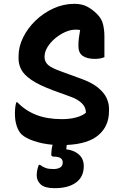

<svg xmlns="http://www.w3.org/2000/svg" viewBox="-20 -740 640 1004"><path d="M418 129Q418 185 377.5 214.5Q337 244 266 244Q214 244 193 224.5Q172 205 172 177Q172 150 183 122H189Q204 133 219 138.5Q234 144 259 144Q281 144 294.5 136Q308 128 308 109Q308 79 261 79Q248 79 248 68Q248 61 249.5 46.5Q251 32 255 17Q200 12 156.5 -3Q113 -18 92 -38Q77 -53 67.5 -81Q58 -109 58 -147Q58 -165 60 -180Q62 -195 65 -205H71Q112 -162 169 -139.5Q226 -117 304 -117Q344 -117 376.5 -125.5Q409 -134 429 -150V-155Q428 -181 407 -201Q386 -221 350 -234L259 -267Q184 -295 144.5 -322Q105 -349 91 -376.5Q77 -404 77 -433V-446Q77 -496 101 -544.5Q125 -593 166 -632.5Q207 -672 259.5 -696Q312 -720 369 -720Q407 -720 434.5 -706Q462 -692 486 -668Q511 -644 518.5 -614Q526 -584 526 -549V-441Q517 -437 504.5 -434.5Q492 -432 477 -432Q436 -432 413 -447.5Q390 -463 390 -500Q390 -523 392.5 -541.5Q395 -560 399 -583Q389 -585 375 -585Q349 -585 321 -572.5Q293 -560 268.5 -539.5Q244 -519 228.5 -494Q213 -469 213 -444V-439Q214 -416 232 -400Q250 -384 301 -366L394 -332Q458 -310 491.5 -282.5Q525 -255 537.5 -227Q550 -199 550 -173V-159Q550 -81 495.5 -34Q441 13 329 18Q328 31 327 35V41Q366 45 392 67.5Q418 90 418 129Z"/></svg>

Font: Recursive Sn Csl St
Style: Bold
Weight: 700
Version: Version 1.079;hotconv 1.0.112;makeotfexe 2.5.65598; ttfautoh